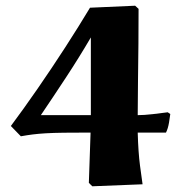

<svg xmlns="http://www.w3.org/2000/svg" viewBox="-20 -538 637 672"><path d="M303 114 291 102 297 -74Q241 -74 203.5 -73.5Q166 -73 140.5 -71.5Q115 -70 95 -67.5Q75 -65 53 -61L18 -97Q62 -156 111.5 -227.5Q161 -299 208.5 -372.5Q256 -446 295 -511L453 -518L465 -507Q465 -451 464.5 -386Q464 -321 463 -256Q462 -191 462 -135Q484 -135 514.5 -138.5Q545 -142 567 -145L576 -139Q575 -129 571.5 -108.5Q568 -88 561 -74H462Q464 -4 470 41.5Q476 87 479 107ZM123 -135H298V-407Q257 -337 212 -268.5Q167 -200 123 -135Z"/></svg>

Font: Labrada ExtraBold
Style: Regular
Weight: 800
Designer: Mercedes Jáuregui
Foundry: Omnibus-Type Team
Version: Version 1.000; ttfautohint (v1.8.4.7-5d5b)